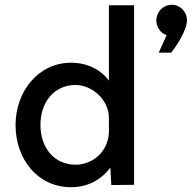

<svg xmlns="http://www.w3.org/2000/svg" viewBox="-20 -772 812 802"><path d="M676 -625 643 -552H695C716 -578 761 -646 761 -687C761 -723 733 -752 698 -752C661 -752 633 -722 633 -687C633 -659 650 -634 676 -625ZM277 -510C139 -510 45 -389 45 -250C45 -105 139 10 277 10C346 10 403 -21 441 -72L445 1L540 0V-750H435V-435C402 -481 344 -510 277 -510ZM296 -84C207 -84 149 -154 149 -250C149 -347 207 -417 296 -417C364 -417 435 -356 435 -279V-220C432 -136 364 -84 296 -84Z"/></svg>

Font: Oakes Medium
Style: Regular
Weight: 500
Designer: Samuel Oakes
Foundry: Samuel Oakes
Version: Version 1.003;PS 001.003;hotconv 1.0.88;makeotf.lib2.5.64775